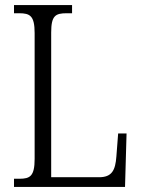

<svg xmlns="http://www.w3.org/2000/svg" viewBox="-20 -734 554 754"><path d="M35 0H471L477 -210H444L437 -119C433 -66 420 -38 369 -38H181V-606C181 -672 197 -682 242 -682H263V-714H35V-682H55C98 -682 116 -672 116 -604V-110C116 -42 98 -32 56 -32H35Z"/></svg>

Font: Noto Serif Myanmar Condensed Light
Style: Regular
Weight: 300
Width: 3
Designer: Ben Mitchell and the Monotype Design Team
Foundry: Monotype Imaging Inc.
Version: Version 2.106